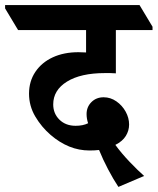

<svg xmlns="http://www.w3.org/2000/svg" viewBox="-78 -645 619 754"><path d="M387 89Q367 59 346.5 20Q326 -19 311 -56Q294 -54 274 -54Q232 -54 194 -69.5Q156 -85 121 -115Q85 -146 60.5 -187.5Q36 -229 36 -277Q36 -326 61 -363Q86 -400 129.5 -420Q173 -440 230 -440Q243 -440 260 -439V-527H-7L-58 -612V-625H470L521 -540V-527H377V-357Q367 -358 354.5 -358Q342 -358 334 -358Q239 -358 185 -324.5Q131 -291 131 -235Q131 -199 155.5 -175Q180 -151 219 -151Q248 -151 268 -161Q262 -179 262 -197Q262 -225 281 -244Q300 -263 329 -263Q356 -263 379 -247Q402 -231 415.5 -206.5Q429 -182 429 -156Q429 -132 416 -111Q403 -90 375 -76Q399 -43 431.5 -9Q464 25 488 46Z"/></svg>

Font: Noto Serif Devanagari SemiCondensed
Style: Bold
Weight: 700
Width: 4
Designer: Universal Thirst, Indian Type Foundry and the Monotype Design Team
Foundry: Monotype Imaging Inc.
Version: Version 2.004; ttfautohint (v1.8.4.7-5d5b)